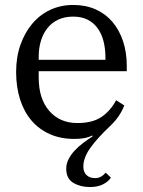

<svg xmlns="http://www.w3.org/2000/svg" viewBox="-20 -548 576 774"><path d="M342 206Q304 206 275.5 189Q247 172 247 132Q247 112 256.5 93.5Q266 75 281 59Q296 43 315 28.5Q334 14 353 2L352 -2Q339 5 322 8.5Q305 12 279 12Q224 12 180.5 -7.5Q137 -27 107 -62Q77 -97 61 -147Q45 -197 45 -258Q45 -318 62.5 -367.5Q80 -417 110.5 -453Q141 -489 183 -508.5Q225 -528 275 -528Q326 -528 366 -510Q406 -492 433.5 -459.5Q461 -427 476 -382Q491 -337 491 -284V-261H136V-235Q136 -150 178.5 -101Q221 -52 292 -52Q354 -52 390.5 -77.5Q427 -103 448 -144L481 -123Q464 -78 425 -41Q369 12 342.5 50.5Q316 89 316 123Q316 146 329 158Q342 170 363 170Q377 170 387.5 164Q398 158 406 148L427 168Q418 183 396.5 194.5Q375 206 342 206ZM136 -307H405V-317Q405 -351 397.5 -381Q390 -411 374 -433.5Q358 -456 333.5 -468.5Q309 -481 275 -481Q241 -481 215 -469Q189 -457 171.5 -435Q154 -413 145 -383.5Q136 -354 136 -319Z"/></svg>

Font: IBM Plex Serif
Style: Regular
Weight: 400
Designer: Mike Abbink, Paul van der Laan, Pieter van Rosmalen
Foundry: Bold Monday
Version: Version 2.6